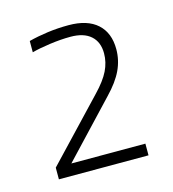

<svg xmlns="http://www.w3.org/2000/svg" viewBox="-66 -690 429 476"><g transform="rotate(-15 148.0 -451.5)"><path d="M259 -300V-270H29V-300L172 -451Q197 -477 207.5 -498.5Q218 -520 218 -543Q218 -572 200 -588Q182 -604 148 -604Q123 -604 94.5 -600Q66 -596 48 -591V-620Q71 -626 97 -629.5Q123 -633 151 -633Q199 -633 224.5 -610Q250 -587 250 -545Q250 -517 238 -491.5Q226 -466 199 -438L69 -300Z"/></g></svg>

Font: Blinker ExtraLight
Style: Regular
Weight: 200
Designer: Juergen Huber
Foundry: supertype
Version: Version 1.017;hotconv 1.0.117;makeotfexe 2.5.65602